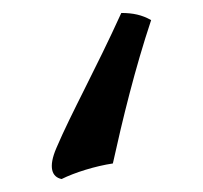

<svg xmlns="http://www.w3.org/2000/svg" viewBox="-20 -70 313 296"><path d="M67 158C54 188 60 203 75 206C95 196 127 186 154 182C169 114 188 36 213 -39C199 -47 185 -50 167 -50C127 38 90 104 67 158Z"/></svg>

Font: Vollkorn Semibold
Style: Regular
Weight: 600
Designer: Friedrich Althausen
Foundry: Friedrich Althausen
Version: Version 4.015;PS 004.015;hotconv 1.0.88;makeotf.lib2.5.64775